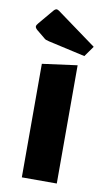

<svg xmlns="http://www.w3.org/2000/svg" viewBox="-83 -763 457 806"><g transform="rotate(10 145.0 -360.0)"><path d="M70 -484 219 -504V0H70ZM240 -547 84 -582Q75 -584 70 -586Q65 -588 60 -593L27 -620Q18 -628 18 -634Q18 -640 26 -649L79 -712Q86 -720 92 -720Q96 -720 102 -716L272 -592Z"/></g></svg>

Font: Changa SemiBold
Style: Regular
Weight: 600
Designer: Eduardo Rodriguez Tunni
Foundry: Eduardo Rodriguez Tunni
Version: Version 3.002; ttfautohint (v1.8.2)